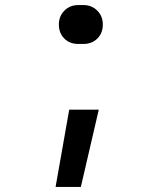

<svg xmlns="http://www.w3.org/2000/svg" viewBox="-20 -580 640 760"><path d="M290 -406Q256 -406 234.5 -427.5Q213 -449 213 -483Q213 -516 235 -538Q257 -560 290 -560H310Q343 -560 365 -538Q387 -516 387 -483Q387 -449 365.5 -427.5Q344 -406 310 -406ZM200 160 254 -146H371L300 160Z"/></svg>

Font: Pitagon Sans Mono Medium
Style: Regular
Weight: 500
Monospace: yes
Designer: Travis Tran
Foundry: Pitagon
Version: Version 1.001; ttfautohint (v1.8.4.7-5d5b);gftools[0.9.26]